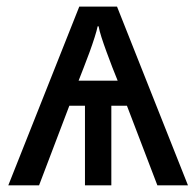

<svg xmlns="http://www.w3.org/2000/svg" viewBox="-20 -556 589 576"><path d="M331.1 -536.1 543.9 0H452.1L360.8 -238.8H314V0H234.9V-238.8H188L97.2 0H4.9L217.8 -536.1ZM272.9 -477.1Q270.5 -464.8 263.9 -444.1Q257.3 -423.3 248.8 -399.9Q240.2 -376.5 231.2 -353.5Q222.2 -330.6 215.8 -314H333Q326.2 -330.6 317.1 -353.8Q308.1 -377 299.6 -400.4Q291 -423.8 284.4 -444.3Q277.8 -464.8 275.9 -477.1Z"/></svg>

Font: Genotype
Style: Regular
Weight: 400
Foundry: Ascender Corporation
Version: Version 1.00